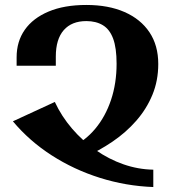

<svg xmlns="http://www.w3.org/2000/svg" viewBox="-20 -744 706 774"><path d="M268 -151Q323 -176 364 -225Q405 -274 427.5 -341Q450 -408 450 -487Q450 -551 436 -588.5Q422 -626 394.5 -642.5Q367 -659 328 -659Q269 -659 237 -622.5Q205 -586 205 -516V-479H47V-513Q47 -577 80 -624Q113 -671 176 -697.5Q239 -724 328 -724Q417 -724 482 -695.5Q547 -667 582.5 -614Q618 -561 618 -486Q618 -419 594.5 -362Q571 -305 529.5 -257.5Q488 -210 433.5 -173Q379 -136 318 -109ZM598 10Q488 6 383 -27Q278 -60 188 -118Q98 -176 32 -255L201 -333Q228 -275 270.5 -225.5Q313 -176 366 -139Q419 -102 478 -81.5Q537 -61 598 -60Z"/></svg>

Font: Noto Serif Armenian
Style: Bold
Weight: 700
Version: Version 2.007